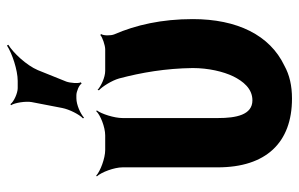

<svg xmlns="http://www.w3.org/2000/svg" viewBox="-174 -677 861 553"><g transform="rotate(-90 256.5 -400.5)"><path d="M249 10C286 10 317 3 344 -12C432 -54 478 -148 478 -276C478 -365 461 -440 434 -502C430 -512 430 -533 435 -540L432 -542C426 -536 402 -528 391 -528H329C310 -528 285 -540 274 -550L273 -546C284 -536 301 -509 307 -488C324 -424 336 -354 337 -276C337 -231 327 -188 313 -159C299 -131 278 -104 244 -104C202 -104 193 -151 193 -203V-478C193 -502 205 -539 215 -552L213 -554C202 -542 167 -528 143 -528H101C77 -528 40 -542 27 -554L25 -552C37 -539 51 -502 51 -478V-204C51 -65 122 10 249 10ZM239 -740 222 -652C218 -631 203 -602 192 -592L194 -589C205 -599 231 -611 250 -611H259C269 -611 289 -603 292 -596L296 -598C292 -605 294 -629 298 -640L331 -722C345 -755 381 -793 404 -807L402 -811C379 -796 331 -780 300 -780H279C265 -780 240 -791 233 -801L230 -799C237 -789 242 -757 239 -740Z"/></g></svg>

Font: Asimov
Style: EdgeNar
Weight: 500
Designer: Google
Version: Version 2.000980: 2014